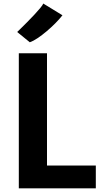

<svg xmlns="http://www.w3.org/2000/svg" viewBox="-20 -1036 576 1056"><path d="M83.5 0V-743H238.5V-125.5H507V0ZM144 -803.5 74.5 -860Q78.5 -864 93.5 -878.5Q108.5 -893 128.2 -913Q148 -933 167.8 -954Q187.5 -975 201.5 -992Q215.5 -1009 218 -1016.5L323.5 -952Q307.5 -931.5 284.5 -908.2Q261.5 -885 236 -863.5Q210.5 -842 186.5 -826Q162.5 -810 144 -803.5Z"/></svg>

Font: Koeln Type Sans
Style: Bold
Weight: 700
Designer: Eben Sorkin
Foundry: Eben Sorkin
Version: Version 2.001